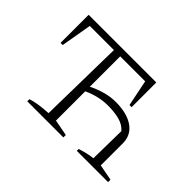

<svg xmlns="http://www.w3.org/2000/svg" viewBox="-102 -735 951 951"><g transform="rotate(45 373.5 -259.0)"><path d="M151 0V-15Q172 -22 200.5 -26.5Q229 -31 267 -33L275 -483H106L78 -321H63V-518H537V-345H522L494 -483H319V-270Q352 -287 389 -297.5Q426 -308 464 -308Q542 -308 587.5 -276.5Q633 -245 633 -187V-33L717 -17V0H498V-13Q522 -21 542 -25.5Q562 -30 582 -32L585 -225Q565 -249 530.5 -258.5Q496 -268 450 -268Q383 -268 319 -238V-33L404 -17V0Z"/></g></svg>

Font: Piazzolla SC ExtraLight
Style: Regular
Weight: 200
Designer: Juan Pablo del Peral
Foundry: Huerta Tipografica
Version: Version 1.330